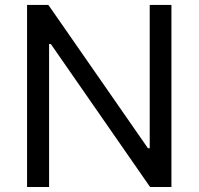

<svg xmlns="http://www.w3.org/2000/svg" viewBox="-20 -747 793 767"><path d="M173.3 -727.3 571 -154.8H578.1V-727.3H664.8V0H579.5L183.2 -571H176.1V0H88.1V-727.3Z"/></svg>

Font: Inter P
Style: Regular
Weight: 400
Designer: Rasmus Andersson
Foundry: rsms
Version: Version 3.018;git-588b23468